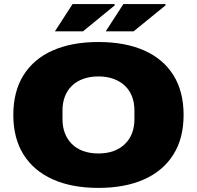

<svg xmlns="http://www.w3.org/2000/svg" viewBox="-20 -905 961 937"><path d="M460 12Q331 12 238 -29.5Q145 -71 95 -150.5Q45 -230 45 -344Q45 -459 95 -538.5Q145 -618 238 -659Q331 -700 460 -700Q590 -700 683 -659Q776 -618 826 -538.5Q876 -459 876 -344Q876 -230 826 -150.5Q776 -71 683 -29.5Q590 12 460 12ZM460 -156Q502 -156 534.5 -168Q567 -180 590 -202.5Q613 -225 624.5 -255.5Q636 -286 636 -323V-367Q636 -403 624.5 -433.5Q613 -464 590 -486Q567 -508 534.5 -520Q502 -532 460 -532Q419 -532 386 -520Q353 -508 330.5 -486Q308 -464 296.5 -433.5Q285 -403 285 -367V-323Q285 -286 296.5 -255.5Q308 -225 330.5 -202.5Q353 -180 386 -168Q419 -156 460 -156ZM496 -752 582 -885H787L788 -879L632 -752ZM248 -752 334 -885H539L540 -879L385 -752Z"/></svg>

Font: Archivo SemiExpanded Black
Style: Regular
Weight: 900
Width: 6
Designer: Hector Gatti
Foundry: Omnibus-Type
Version: Version 2.001